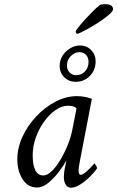

<svg xmlns="http://www.w3.org/2000/svg" viewBox="-20 -877 552 903"><path d="M313.5 5.9Q297.9 5.9 289.1 -8.3Q280.3 -22.5 280.3 -44.9Q280.3 -52.7 281.7 -65.9Q283.2 -79.1 287.1 -96.7L292 -122.1Q279.3 -98.6 256.8 -68.8Q234.4 -39.1 207.5 -17.1Q180.7 4.9 154.3 4.9Q111.3 4.9 86.4 -33.7Q61.5 -72.3 61.5 -127Q61.5 -181.6 85.9 -234.4Q110.4 -287.1 150.9 -330.1Q191.4 -373 241.2 -398.9Q291 -424.8 340.8 -424.8Q379.9 -424.8 412.1 -412.1L355.5 -118.2Q352.5 -101.6 351.1 -93.3Q349.6 -85 349.6 -76.2Q349.6 -54.7 359.4 -54.7Q367.2 -54.7 378.4 -63.5Q389.6 -72.3 400.9 -83.5Q412.1 -94.7 418 -101.6L423.8 -108.4Q425.8 -108.4 431.2 -99.1Q436.5 -89.8 436.5 -85.9Q428.7 -72.3 407.2 -50.3Q385.7 -28.3 360.4 -11.2Q335 5.9 313.5 5.9ZM183.6 -51.8Q202.1 -51.8 222.7 -71.3Q243.2 -90.8 262.7 -123Q282.2 -155.3 297.9 -193.4Q313.5 -231.4 320.3 -267.6L339.8 -367.2Q328.1 -379.9 299.8 -379.9Q270.5 -379.9 241.2 -359.4Q211.9 -338.9 187.5 -305.2Q163.1 -271.5 148.4 -230Q133.8 -188.5 133.8 -147.5Q133.8 -51.8 183.6 -51.8ZM335 -492.2Q304.7 -492.2 282.7 -513.2Q260.7 -534.2 260.7 -567.4Q260.7 -593.8 274.4 -615.2Q288.1 -636.7 310.1 -649.9Q332 -663.1 356.4 -663.1Q387.7 -663.1 408.7 -641.6Q429.7 -620.1 429.7 -588.9Q429.7 -546.9 402.3 -519.5Q375 -492.2 335 -492.2ZM337.9 -523.4Q363.3 -523.4 379.9 -541.5Q396.5 -559.6 396.5 -585.9Q396.5 -605.5 384.8 -618.7Q373 -631.8 353.5 -631.8Q331.1 -631.8 313 -613.3Q294.9 -594.7 294.9 -569.3Q294.9 -548.8 307.1 -536.1Q319.3 -523.4 337.9 -523.4ZM342.8 -717.8Q340.8 -717.8 338.4 -721.7Q335.9 -725.6 335.9 -729.5Q335.9 -732.4 347.7 -747.6Q359.4 -762.7 377.4 -782.7Q395.5 -802.7 414.6 -821.8Q433.6 -840.8 448.2 -852.5Q456.1 -857.4 473.6 -857.4Q511.7 -857.4 511.7 -834Q511.7 -825.2 496.1 -811Q480.5 -796.9 457 -780.8Q433.6 -764.6 409.2 -750.5Q384.8 -736.3 366.2 -727.1Q347.7 -717.8 342.8 -717.8Z"/></svg>

Font: Crimson Text
Style: Italic
Weight: 400
Italic angle: -11°
Designer: Sebastian Kosch
Foundry: Sebastian Kosch
Version: Version 1.100; ttfautohint (v1.8.4)